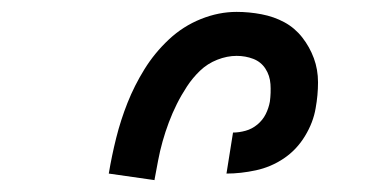

<svg xmlns="http://www.w3.org/2000/svg" viewBox="-20 -800 640 323"><path d="M240 -497 163 -508Q168 -538 175.5 -568Q183 -598 194.5 -627Q206 -656 223 -683.5Q240 -711 264 -733.5Q288 -756 318 -768Q348 -780 378 -780Q399 -780 420 -776Q441 -772 458.5 -762.5Q476 -753 488.5 -737Q501 -721 508 -702Q515 -683 515 -661.5Q515 -640 511 -618Q507 -594 493 -571Q479 -548 457.5 -533.5Q436 -519 410.5 -513.5Q385 -508 361 -508L372 -577Q382 -577 393 -580Q404 -583 413 -590.5Q422 -598 427 -608Q432 -618 434 -629Q436 -644 435 -658.5Q434 -673 426.5 -684.5Q419 -696 406 -701Q393 -706 378 -706Q362 -706 345.5 -699.5Q329 -693 316.5 -681Q304 -669 294.5 -654.5Q285 -640 277.5 -625Q270 -610 264 -594Q258 -578 253.5 -562Q249 -546 246 -530Q243 -514 240 -498Z"/></svg>

Font: Iosevka Extended Oblique
Style: Regular
Weight: 400
Width: 7
Italic angle: -9°
Monospace: yes
Designer: Belleve Invis
Foundry: Belleve Invis
Version: Version 32.0.1; ttfautohint (v1.8.4)